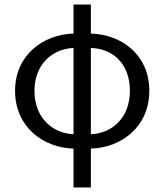

<svg xmlns="http://www.w3.org/2000/svg" viewBox="-20 -642 720 841"><path d="M131 -244C131 -359 208 -428 302 -432V-54C208 -58 131 -128 131 -244ZM549 -244C549 -128 473 -58 378 -54V-432C479 -428 549 -359 549 -244ZM302 179H378V9C510 5 634 -85 634 -244C634 -402 513 -491 378 -495V-622H302V-495C170 -491 46 -402 46 -244C46 -85 170 5 302 9Z"/></svg>

Font: Giro Sans Regular
Style: Regular
Weight: 400
Designer: Paul D. Hunt
Foundry: Adobe Systems Incorporated
Version: Version 1.000;PS 1.0;hotconv 1.0.88;makeotf.lib2.5.647800